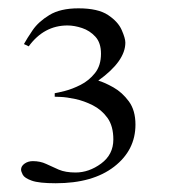

<svg xmlns="http://www.w3.org/2000/svg" viewBox="-20 -820 400 454"><path d="M300.3 -525.4Q300.3 -464.8 249.8 -425.8Q199.2 -386.7 111.8 -386.7Q72.3 -386.7 55.2 -392.8Q38.1 -398.9 33.9 -406.7Q29.8 -414.6 29.8 -418.9Q29.8 -427.2 38.1 -433.1Q46.4 -439 57.6 -439Q75.2 -439 89.1 -432.4Q103 -425.8 118.9 -418.9Q134.8 -412.1 158.7 -412.1Q190.4 -412.1 219.2 -433.3Q248 -454.6 248 -490.2Q248 -522 234.1 -541.3Q220.2 -560.5 199.5 -571Q178.7 -581.5 158 -585.9Q137.2 -590.3 123.3 -590.8Q109.4 -591.3 109.4 -591.3V-599.6Q116.2 -600.6 133.5 -605Q150.9 -609.4 170.7 -619.4Q190.4 -629.4 204.6 -647.2Q218.8 -665 218.8 -692.9Q218.8 -718.8 205.6 -733.2Q192.4 -747.6 174.1 -753.7Q155.8 -759.8 139.6 -759.8Q84 -759.8 47.9 -710.4L36.6 -715.8Q43.5 -728.5 57.1 -748.5Q70.8 -768.6 96.7 -784.4Q122.6 -800.3 165.5 -800.3Q211.9 -800.3 235.6 -784.4Q259.3 -768.6 267.8 -749Q276.4 -729.5 276.4 -719.2Q276.4 -675.3 212.4 -629.4Q227.5 -625 248.3 -613.3Q269 -601.6 284.7 -580.3Q300.3 -559.1 300.3 -525.4Z"/></svg>

Font: Awami Nastaliq
Style: Regular
Weight: 400
Designer: Peter Martin, SIL International
Foundry: SIL International
Version: Version 3.100